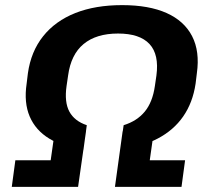

<svg xmlns="http://www.w3.org/2000/svg" viewBox="-20 -730 830 750"><path d="M306 -145Q226 -156 172.5 -188.5Q119 -221 96 -275Q73 -329 84 -403L89 -444Q101 -529 148.5 -588.5Q196 -648 274 -679Q352 -710 457 -710Q562 -710 631 -679Q700 -648 730.5 -588.5Q761 -529 749 -444L744 -403Q733 -329 695.5 -275Q658 -221 595.5 -188.5Q533 -156 449 -145L463 -241Q515 -257 545.5 -294Q576 -331 585 -394L591 -435Q602 -517 564 -558Q526 -599 441 -599Q356 -599 306.5 -558Q257 -517 246 -435L240 -394Q231 -331 251 -294Q271 -257 319 -241ZM40 -104H178L194 -217H316L285 0H26ZM459 -217H581L565 -104H703L689 0H429Z"/></svg>

Font: Pathway Extreme 28pt
Style: Bold Italic
Weight: 700
Italic angle: -8°
Designer: Eduardo Rodriguez Tunni
Foundry: Eduardo Rodriguez Tunni
Version: Version 1.001;gftools[0.9.26]